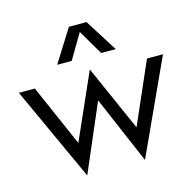

<svg xmlns="http://www.w3.org/2000/svg" viewBox="-109 -842 984 974"><g transform="rotate(-15 383.0 -355.0)"><path d="M4.4 -473.1H88.4L230 -149.4L382.8 -494.6L535.6 -149.4L677.2 -473.1H761.2L534.2 21.5L382.8 -332L231 21.5ZM336.4 -731H428.7L536.6 -560.1H460L382.8 -691.4L305.2 -560.1H229Z"/></g></svg>

Font: Glacial Indifference
Style: Regular
Weight: 400
Designer: Alfredo Marco Pradil
Foundry: Alfredo Marco Pradil
Version: Version 1.312